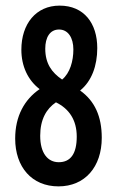

<svg xmlns="http://www.w3.org/2000/svg" viewBox="-20 -652 415 683"><path d="M188 11C282 11 342 -58 342 -162C342 -238 317 -293 265 -330C306 -363 326 -418 326 -481C326 -569 279 -632 192 -632C108 -632 56 -567 56 -475C56 -417 79 -367 121 -335C67 -298 34 -239 34 -159C34 -58 93 11 188 11ZM201 -369C164 -394 141 -426 141 -479C141 -518 157 -547 190 -547C222 -547 241 -518 241 -476C241 -435 229 -392 201 -369ZM189 -75C150 -75 123 -107 123 -169C123 -227 145 -265 179 -288C226 -265 253 -225 253 -166C253 -105 231 -75 189 -75Z"/></svg>

Font: Inconsolata Condensed
Style: Bold
Weight: 700
Width: 3
Monospace: yes
Designer: Raph Levien, Cyreal, Brenton Simpson
Foundry: Raph Levien, Cyreal, Google
Version: Version 3.100